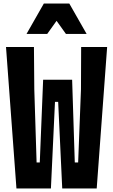

<svg xmlns="http://www.w3.org/2000/svg" viewBox="-20 -1066 640 1086"><path d="M172 -800 174 -561 187 -147H205L224 -615H388L403 -147H422L438 -561L439 -800H586L527 0H332L309 -490H291L268 0H73L14 -800ZM130 -874 228 -1046H372L470 -874H353L258 -1007H342L247 -874Z"/></svg>

Font: Martian Mono Condensed
Style: Bold
Weight: 700
Width: 3
Designer: Roman Shamin
Foundry: Evil Martians
Version: Version 1.000